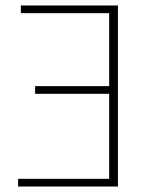

<svg xmlns="http://www.w3.org/2000/svg" viewBox="-20 -680 550 700"><path d="M46 0V-28H378V-338H108V-366H378V-632H56V-660H410V0Z"/></svg>

Font: Source Sans 3
Style: Regular
Weight: 200
Designer: Paul D. Hunt
Foundry: Adobe
Version: Version 3.046;hotconv 1.0.118;makeotfexe 2.5.65603